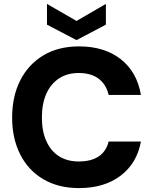

<svg xmlns="http://www.w3.org/2000/svg" viewBox="-20 -949 781 981"><path d="M384 12Q278 12 201 -33.5Q124 -79 83 -160.5Q42 -242 42 -348Q42 -456 83 -537.5Q124 -619 200.5 -665.5Q277 -712 384 -712Q513 -712 596.5 -647Q680 -582 700 -464H535Q523 -517 484.5 -546.5Q446 -576 382 -576Q323 -576 281 -548Q239 -520 216.5 -469.5Q194 -419 194 -348Q194 -279 216.5 -228.5Q239 -178 281 -151Q323 -124 382 -124Q446 -124 484.5 -150Q523 -176 535 -226H700Q680 -115 596.5 -51.5Q513 12 384 12ZM371 -744 220 -823V-929L371 -842L521 -929V-823Z"/></svg>

Font: DM Sans 28pt Black
Style: Regular
Weight: 900
Version: Version 4.004;gftools[0.9.30]